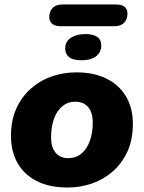

<svg xmlns="http://www.w3.org/2000/svg" viewBox="-20 -826 642 857"><path d="M282 11Q201 11 144.5 -17.5Q88 -46 58.5 -98Q29 -150 29 -219Q29 -290 53.5 -343Q78 -396 119.5 -432Q161 -468 213 -485.5Q265 -503 320 -503Q400 -503 456.5 -474.5Q513 -446 543 -394.5Q573 -343 573 -274Q573 -202 548.5 -149Q524 -96 482.5 -60Q441 -24 389 -6.5Q337 11 282 11ZM285 -120Q319 -120 343.5 -140.5Q368 -161 381 -197Q394 -233 394 -279Q394 -324 373.5 -348Q353 -372 316 -372Q283 -372 258.5 -352Q234 -332 221 -296Q208 -260 208 -213Q208 -168 228.5 -144Q249 -120 285 -120ZM252 -709Q225 -709 212.5 -720Q200 -731 200 -750Q200 -775 215 -790.5Q230 -806 259 -806H496Q525 -806 537 -795Q549 -784 549 -766Q549 -741 534.5 -725Q520 -709 490 -709ZM343 -557Q306 -557 288.5 -571Q271 -585 271 -609Q271 -641 296.5 -657.5Q322 -674 362 -674Q395 -674 413.5 -661.5Q432 -649 432 -623Q432 -593 409 -575Q386 -557 343 -557Z"/></svg>

Font: Nunito ExtraLight Black
Style: Italic
Weight: 900
Italic angle: -9°
Version: Version 3.602